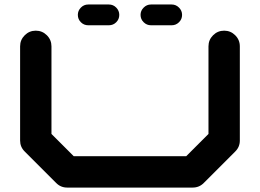

<svg xmlns="http://www.w3.org/2000/svg" viewBox="-20 -847 1174 867"><path d="M661.6 -732.9Q642.6 -732.9 628.7 -746.6Q614.7 -760.3 614.7 -779.8Q614.7 -798.8 628.7 -812.7Q642.6 -826.7 661.6 -826.7H755.4Q774.4 -826.7 788.3 -812.7Q802.2 -798.8 802.2 -779.8Q802.2 -760.3 788.3 -746.6Q774.4 -732.9 755.4 -732.9ZM378.4 -732.9Q358.9 -732.9 345.2 -746.6Q331.5 -760.3 331.5 -779.8Q331.5 -798.8 345.2 -812.7Q358.9 -826.7 378.4 -826.7H471.7Q491.2 -826.7 504.9 -812.7Q518.6 -798.8 518.6 -779.8Q518.6 -760.3 504.9 -746.6Q491.2 -732.9 471.7 -732.9ZM1063 -212.4Q1063 -183.1 1042 -162.6L900.4 -21Q879.9 0 850.1 0H283.2Q253.9 0 233.4 -21L91.8 -162.6Q70.8 -183.1 70.8 -212.4V-637.7Q70.8 -667 91.6 -687.7Q112.3 -708.5 141.6 -708.5Q170.9 -708.5 191.7 -687.7Q212.4 -667 212.4 -637.7V-242.2L313 -141.6H820.8L921.4 -242.2V-637.7Q921.4 -667 942.1 -687.7Q962.9 -708.5 992.2 -708.5Q1021.5 -708.5 1042.2 -687.7Q1063 -667 1063 -637.7Z"/></svg>

Font: Robtronika
Style: Regular
Weight: 400
Designer: GGBot
Version: 1.00